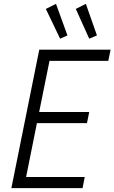

<svg xmlns="http://www.w3.org/2000/svg" viewBox="-20 -978 595 998"><path d="M39.1 0 184.1 -719.7H554.7L543 -661.6H237.3L183.6 -396H443.8L432.1 -337.9H171.9L115.7 -58.1H420.4L409.2 0ZM292.5 -776.9 218.3 -931.6 271 -958 330.6 -793.9ZM443.8 -776.9 374 -931.6 426.3 -958 483.9 -793.9Z"/></svg>

Font: Reddit Sans Light
Style: Italic
Weight: 300
Italic angle: -11.25°
Designer: Stephen Hutchings
Version: Version 1.013